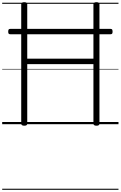

<svg xmlns="http://www.w3.org/2000/svg" viewBox="-20 -1135 1103 1755"><path d="M202 14Q174 14 174 -5V-1096Q174 -1106 181 -1110.5Q188 -1115 202 -1115Q229 -1115 229 -1096V-599H834V-1096Q834 -1106 841 -1110.5Q848 -1115 862 -1115Q889 -1115 889 -1096V-5Q889 5 882.5 9.5Q876 14 862 14Q834 14 834 -5V-549H229V-5Q229 5 222.5 9.5Q216 14 202 14ZM74 -822Q62 -822 58.5 -828Q55 -834 55 -845Q55 -858 58.5 -864.5Q62 -871 74 -871H990Q1002 -871 1005.5 -864.5Q1009 -858 1009 -845Q1009 -834 1005.5 -828Q1002 -822 990 -822ZM0 590H1063V600H0ZM0 -20H1063V0H0ZM0 -505H1063V-500H0ZM0 -1110H1063V-1100H0Z"/></svg>

Font: Playwrite FR Moderne Guides
Style: Regular
Weight: 400
Designer: Veronika Burian, José Scaglione
Foundry: TypeTogether
Version: Version 1.003